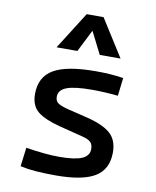

<svg xmlns="http://www.w3.org/2000/svg" viewBox="-89 -863 763 941"><g transform="rotate(10 293.0 -392.5)"><path d="M252.9 9.8Q194.3 9.8 152.6 6.3Q110.8 2.9 76.2 -4.9L87.9 -98.6Q139.2 -90.8 178.5 -86.9Q217.8 -83 252.9 -83Q331.5 -83 366.9 -98.4Q402.3 -113.8 402.3 -147.5Q402.3 -170.9 389.9 -182.4Q377.4 -193.8 351.6 -200.2L232.4 -230.5Q155.8 -250 119.9 -278.8Q84 -307.6 84 -366.2Q84 -451.2 149.2 -489.3Q214.4 -527.3 359.4 -527.3Q397 -527.3 429.4 -525.1Q461.9 -522.9 496.1 -517.6L485.4 -427.7Q445.8 -431.6 415.5 -433.1Q385.3 -434.6 356.4 -434.6Q269.5 -434.6 230.5 -419.7Q191.4 -404.8 191.4 -371.1Q191.4 -348.6 207.5 -338.6Q223.6 -328.6 256.8 -320.3L352.5 -296.9Q434.1 -277.3 471.9 -244.6Q509.8 -211.9 509.8 -149.4Q509.8 -65.9 448.7 -28.1Q387.7 9.8 252.9 9.8ZM148.4 -609.4 265.6 -794.9H349.6L466.8 -609.4H363.3L302.7 -729.5H312.5L252 -609.4Z"/></g></svg>

Font: Cascadia Code
Style: Regular
Weight: 400
Designer: Aaron Bell
Foundry: Saja Typeworks
Version: Version 2404.023